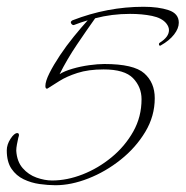

<svg xmlns="http://www.w3.org/2000/svg" viewBox="-21 -522 548 567"><path d="M143 25Q121 25 96 21.5Q71 18 49 7.5Q27 -3 13 -23.5Q-1 -44 -1 -78Q-1 -95 10 -112Q21 -129 30 -129Q35 -129 35 -123Q35 -121 33 -115Q31 -106 29 -95.5Q27 -85 27 -77Q29 -45 46 -25.5Q63 -6 87 2.5Q111 11 133 11Q177 11 223 -7Q269 -25 308.5 -57.5Q348 -90 372.5 -133.5Q397 -177 397 -229Q397 -265 372 -291Q347 -317 285 -317Q240 -317 207.5 -306.5Q175 -296 154 -282.5Q133 -269 120 -261Q119 -261 119 -260.5Q119 -260 118 -260Q113 -260 113 -268Q113 -282 125 -306Q137 -330 156 -358.5Q175 -387 197 -414Q219 -441 238 -462Q228 -459 217.5 -455.5Q207 -452 197 -448H196Q192 -448 189 -453Q186 -458 193 -462Q296 -502 403 -502Q447 -502 477 -492Q507 -482 507 -455Q507 -438 493 -420Q479 -402 454 -388Q453 -388 453 -387.5Q453 -387 452 -387Q449 -387 448.5 -390.5Q448 -394 451 -396Q478 -413 478 -433Q478 -443 470 -453Q457 -469 428 -475Q399 -481 363 -481Q309 -481 260 -468Q235 -433 206 -390Q177 -347 155 -303Q169 -312 193 -319Q217 -326 242.5 -329.5Q268 -333 287 -333Q374 -333 405 -305.5Q436 -278 436 -232Q436 -179 408 -132.5Q380 -86 335.5 -50.5Q291 -15 240 5Q189 25 143 25Z"/></svg>

Font: Waterfall
Style: Regular
Weight: 400
Designer: Robert E. Leuschke
Foundry: Robert E. Leuschke
Version: Version 1.010; ttfautohint (v1.8.3)